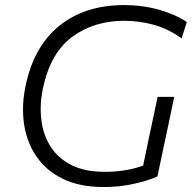

<svg xmlns="http://www.w3.org/2000/svg" viewBox="-20 -746 775 776"><path d="M399.5 10Q301.5 10 233.5 -23.5Q165.5 -57 126.5 -114.8Q87.5 -172.5 77 -246Q66.5 -319.5 83.5 -399.5Q117 -559.5 220.8 -642.5Q324.5 -725.5 481.5 -725.5Q555.5 -725.5 622.2 -706.8Q689 -688 735 -657L714 -591Q657.5 -631 599 -646.5Q540.5 -662 483 -662Q359.5 -662 271.8 -597Q184 -532 153.5 -389.5Q140 -324.5 146.8 -264Q153.5 -203.5 183.2 -155.5Q213 -107.5 267.5 -79.5Q322 -51.5 404 -51.5Q443 -51.5 481.5 -57.2Q520 -63 558.5 -76.5Q565.5 -111.5 572 -141.5Q578.5 -171.5 584.5 -201.5Q594.5 -248 602 -283.2Q609.5 -318.5 617 -354.5H684Q676.5 -318.5 669.2 -283.2Q662 -248 652 -201.5Q643.5 -162.5 635.2 -123Q627 -83.5 616.5 -33Q577.5 -15.5 519.8 -2.8Q462 10 399.5 10Z"/></svg>

Font: Commissioner Light
Style: Italic
Weight: 300
Italic angle: -12°
Designer: Kostas Bartsokas
Foundry: Kostas Bartsokas
Version: Version 1.000; ttfautohint (v1.8.3)